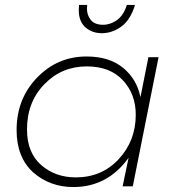

<svg xmlns="http://www.w3.org/2000/svg" viewBox="-20 -752 713 775"><path d="M391 -618Q352 -618 325 -641.5Q298 -665 298 -711L299 -732H332L331 -717Q331 -691 346.5 -671.5Q362 -652 396 -652Q426 -652 452.5 -671.2Q479 -690.5 492 -732H525Q506.5 -671.5 469.8 -644.8Q433 -618 391 -618ZM276 3Q181 3 113 -57Q47 -118 47 -227Q47 -353 129.5 -438.5Q212 -524 329 -524Q421 -524 476.5 -478.5Q532 -433 547 -360L579 -521H620L516 0H475L499 -115Q414 3 276 3ZM286 -36Q391 -36 459.5 -110Q528 -184 528 -289Q528 -372 476 -428Q424 -484 330 -484Q229 -484 159 -412Q89 -340 89 -230Q89 -136 146 -86Q203 -36 286 -36Z"/></svg>

Font: Argentum Sans ExtraLight
Style: Italic
Weight: 200
Italic angle: -11°
Designer: Julieta Ulanovsky (font), Cristiano Sobral (main changes and remaster)
Foundry: Julieta Ulanovsky (font), Cristiano Sobral (main changes and remaster)
Version: Version 2.007;June 15, 2022;FontCreator 14.0.0.2814 64-bit; 